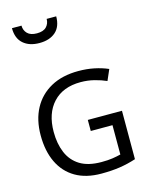

<svg xmlns="http://www.w3.org/2000/svg" viewBox="-160 -1232 1048 1341"><g transform="rotate(-15 364.0 -561.5)"><path d="M407 -377H654V-27Q596 -8 537 1Q478 10 403 10Q292 10 216 -34.5Q140 -79 100.5 -161.5Q61 -244 61 -357Q61 -469 105 -551Q149 -633 231.5 -678.5Q314 -724 431 -724Q491 -724 544.5 -713Q598 -702 644 -682L610 -604Q572 -621 524.5 -633Q477 -645 426 -645Q298 -645 226.5 -568Q155 -491 155 -357Q155 -272 182.5 -206.5Q210 -141 269 -104.5Q328 -68 424 -68Q471 -68 504 -73Q537 -78 564 -85V-297H407ZM221 -983Q148 -983 104.5 -1021Q61 -1059 61 -1133H130Q130 -1099 152.5 -1076Q175 -1053 221 -1053Q268 -1053 290 -1076Q312 -1099 312 -1133H381Q381 -1059 338 -1021Q295 -983 221 -983Z"/></g></svg>

Font: Noto Sans Tifinagh Hawad
Style: Regular
Weight: 400
Designer: JamraPatel
Foundry: JamraPatel LLC
Version: Version 2.006; ttfautohint (v1.8.4.7-5d5b)